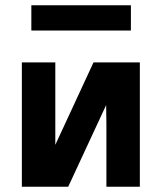

<svg xmlns="http://www.w3.org/2000/svg" viewBox="-20 -709 626 729"><path d="M99 -593V-689H477V-593ZM63 0V-472H190V-232V-159L335 -472H511V0H384V-238Q384 -250 383.5 -273.5Q383 -297 383 -310L239 0Z"/></svg>

Font: Coval
Style: Heavy
Weight: 900
Foundry: Context Ltd
Version: Version 001.000